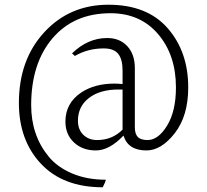

<svg xmlns="http://www.w3.org/2000/svg" viewBox="-20 -675 877 813"><path d="M499 -126V-296Q490 -296 482 -296Q403 -296 356.5 -260Q310 -224 310 -164Q310 -126 333 -104Q356 -82 391 -82Q455 -82 499 -126ZM551 -387V-136Q551 -108 563.5 -95Q576 -82 605 -82Q650 -82 687.5 -143Q725 -204 725 -305Q725 -442 649.5 -530.5Q574 -619 448 -619Q293 -619 202.5 -513Q112 -407 112 -230Q112 -102 186 -12Q223 33 285.5 59.5Q348 86 428 86Q427 95 415 118Q247 118 153.5 18.5Q60 -81 60 -239Q60 -422 167.5 -538.5Q275 -655 439 -655Q603 -655 690 -555.5Q777 -456 777 -305Q777 -184 720 -111Q663 -38 600 -38Q522 -38 503 -101Q443 -38 386 -38Q329 -38 293 -72Q257 -106 257 -160Q257 -239 325 -284Q382 -321 464 -321Q481 -321 499 -319V-377Q499 -424 480.5 -447Q462 -470 419 -470Q352 -470 297 -438L285 -449Q352 -514 434 -514Q487 -514 519 -479.5Q551 -445 551 -387Z"/></svg>

Font: Halant Light
Style: Regular
Weight: 300
Designer: Hitesh Malaviya (Devanagari), Satya Rajpurohit (Latin)
Foundry: Indian Type Foundry
Version: Version 1.101;PS 1.0;hotconv 1.0.78;makeotf.lib2.5.61930; tt